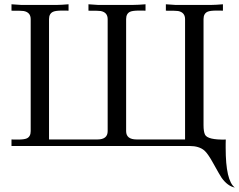

<svg xmlns="http://www.w3.org/2000/svg" viewBox="-20 -676 1107 889"><path d="M1067.4 192.4Q1034.2 186 1006.3 147.5Q999 137.2 966.8 79.1Q942.4 34.7 925.8 20.5Q901.4 0 857.9 0H33.2V-30.3Q37.1 -30.3 47.9 -29.8Q57.6 -29.8 62.5 -29.8Q92.3 -29.8 104 -35.2Q122.1 -43.5 122.1 -68.8V-587.4Q122.1 -618.7 89.8 -625Q83.5 -626.5 33.2 -626.5V-656.2Q67.4 -653.3 76.2 -653.3H247.1Q263.2 -653.3 297.4 -656.2V-626.5Q293.5 -626.5 283.2 -627Q273.9 -627 268.6 -627Q237.8 -627 226.1 -621.6Q207 -613.3 207 -587.4V-30.3H431.2Q478.5 -30.3 478.5 -68.8V-587.4Q478.5 -618.7 446.3 -625Q439.9 -626.5 389.6 -626.5V-656.2Q423.8 -653.3 432.1 -653.3H598.6Q619.1 -653.3 653.8 -656.2V-626.5Q649.9 -626.5 639.6 -627Q630.4 -627 625 -627Q594.2 -627 582.5 -621.6Q564 -613.3 564 -587.4V-68.8Q564 -30.3 612.8 -30.3H836.9V-587.4Q836.9 -618.7 804.7 -625Q798.3 -626.5 748 -626.5V-656.2Q782.2 -653.3 790.5 -653.3H961.9Q978 -653.3 1012.2 -656.2V-626.5Q1008.3 -626.5 998 -627Q988.8 -627 983.4 -627Q952.6 -627 940.9 -621.6Q922.4 -613.3 922.4 -587.4V-96.7Q922.4 -66.4 929.2 -52.7Q941.4 -27.8 1025.4 -29.8Q1025.4 -23.9 1024.9 -10.7Q1024.9 2.4 1024.9 8.8Q1024.9 161.1 1067.4 192.4Z"/></svg>

Font: Kurinto Book Core
Style: Regular
Weight: 400
Designer: Kurinto was developed by Clint Goss from a range of fonts that are compatible with the SIL Open Font License Version 1.1
Foundry: Clinton F. Goss
Version: Version 2.196; July 25, 2020